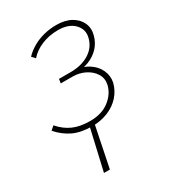

<svg xmlns="http://www.w3.org/2000/svg" viewBox="-162 -492 674 759"><g transform="rotate(-30 175.0 -112.5)"><path d="M87 188 132 -8H154L114 188ZM140 5Q89 5 54 -11.5Q19 -28 -9 -60L8 -75Q34 -45 66 -31Q98 -17 143 -17Q196 -17 230 -43Q264 -69 273 -106Q279 -133 266 -155Q253 -177 227 -190.5Q201 -204 169 -204H116L119 -223H172Q223 -223 257.5 -245Q292 -267 301 -305Q310 -340 285 -366Q260 -392 211 -392Q171 -392 137 -378Q103 -364 81 -339L67 -354Q84 -372 107.5 -385.5Q131 -399 158.5 -406Q186 -413 215 -413Q255 -413 282 -398Q309 -383 320.5 -358Q332 -333 324 -303Q316 -273 296 -252Q276 -231 247 -220Q218 -209 183 -209L185 -220Q222 -221 250 -203.5Q278 -186 290.5 -159Q303 -132 297 -103Q289 -71 267 -46.5Q245 -22 212 -8.5Q179 5 140 5Z"/></g></svg>

Font: Ysabeau Infant Thin
Style: Italic
Weight: 250
Italic angle: -12°
Designer: Christian Thalmann (Catharsis Fonts)
Version: Version 2.001;gftools[0.9.30]; featfreeze: ss01,ss02,lnum